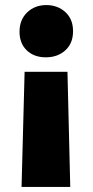

<svg xmlns="http://www.w3.org/2000/svg" viewBox="-20 -558 365 757"><path d="M65 179 77 -275H246L257 179ZM161 -332Q114 -332 85.5 -359.5Q57 -387 57 -433Q57 -480 87 -509Q117 -538 163 -538Q207 -538 237.5 -510.5Q268 -483 268 -435Q268 -387 237.5 -359.5Q207 -332 161 -332Z"/></svg>

Font: Onest Black
Style: Regular
Weight: 900
Designer: Dmitri Voloshin, Andrey Kudryavtsev
Foundry: Dmitri Voloshin, Andrey Kudryavtsev
Version: Version 1.000;gftools[0.9.33]